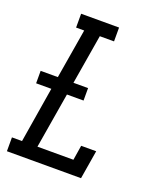

<svg xmlns="http://www.w3.org/2000/svg" viewBox="-136 -824 772 913"><g transform="rotate(20 250.0 -367.5)"><path d="M8 0V-70H59L105 -351H28V-414H115L157 -665H116V-735H308V-665H236L194 -414H268V-351H184L137 -70H319L331 -145H407L383 0Z"/></g></svg>

Font: Iosevka Curly Slab Oblique
Style: Regular
Weight: 400
Italic angle: -9°
Monospace: yes
Designer: Belleve Invis
Foundry: Belleve Invis
Version: Version 11.1.0; ttfautohint (v1.8.3)